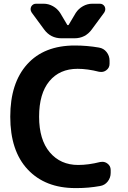

<svg xmlns="http://www.w3.org/2000/svg" viewBox="-20 -1004 674 1014"><path d="M508.8 -148.4Q515.6 -149.4 520.5 -149.4Q535.2 -149.4 546.9 -140.6Q564.5 -127.9 564.5 -106.4V-90.8Q564.5 -65.4 548.8 -45.4Q533.2 -25.4 507.8 -21.5Q448.2 -10.7 385.7 -10.7Q381.8 -10.7 377.9 -10.7Q218.8 -10.7 126.5 -108.9Q34.2 -207 34.2 -387.7Q34.2 -565.4 123.5 -664.6Q212.9 -763.7 375 -763.7Q439.5 -763.7 502 -752.9Q527.3 -749 543 -729Q558.6 -709 558.6 -683.6V-667Q558.6 -645.5 541 -632.8Q529.3 -624 514.6 -624Q509.8 -624 502.9 -625Q442.4 -640.6 389.6 -640.6Q294.9 -640.6 240.7 -575.2Q186.5 -509.8 186.5 -387.7Q186.5 -265.6 243.2 -199.2Q299.8 -132.8 392.6 -132.8Q447.3 -132.8 508.8 -148.4ZM335 -873Q335.9 -871.1 338.9 -871.1Q341.8 -871.1 342.8 -873L379.9 -935.5Q394.5 -958 418 -971.2Q441.4 -984.4 467.8 -984.4H506.8Q524.4 -984.4 533.2 -968.8Q536.1 -961.9 536.1 -955.1Q536.1 -946.3 530.3 -937.5L464.8 -848.6Q430.7 -801.8 373 -801.8H304.7Q247.1 -801.8 212.9 -848.6L147.5 -937.5Q141.6 -946.3 141.6 -955.1Q141.6 -961.9 144.5 -968.8Q153.3 -984.4 170.9 -984.4H210Q236.3 -984.4 259.8 -971.2Q283.2 -958 297.9 -935.5Z"/></svg>

Font: Gen Jyuu Gothic Bold
Style: Bold
Weight: 700
Designer: [Source Han Sans]
Ryoko NISHIZUKA  (kana & ideographs); Paul D. Hunt (Latin, Greek & Cyrillic); Wenlong ZHANG  (bopomofo
Version: Version 1.002.20150607